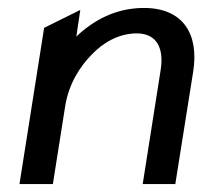

<svg xmlns="http://www.w3.org/2000/svg" viewBox="-20 -463 509 483"><path d="M29 0H113L144 -196C153 -252 181 -296 212 -327C239 -355 278 -379 324 -379C375 -379 393 -341 384 -286L339 0H421L466 -283C481 -378 440 -443 342 -443C269 -443 213 -410 172 -371L182 -438L91 -393Z"/></svg>

Font: Charger Sport
Style: DfBdObl
Weight: 400
Designer: Jasper
Foundry: Cannot Into Space Fonts
Version: Version 1.1